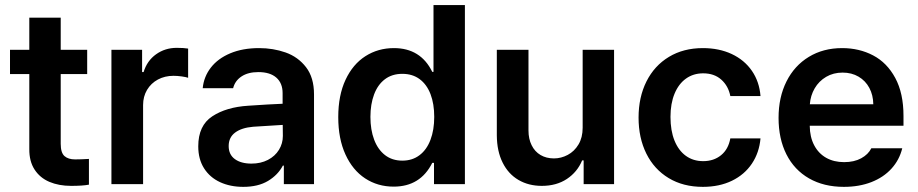

<svg xmlns="http://www.w3.org/2000/svg" viewBox="-20 -727 3624 758"><path d="M324.2 -434.6H219.7V-159.2Q219.7 -124 234.6 -110.8Q249.5 -97.7 276.4 -97.7Q299.8 -97.7 331.1 -99.6V2Q306.6 6.8 260.7 6.8Q212.4 6.8 175 -9Q137.7 -24.9 116.5 -57.6Q95.2 -90.3 95.7 -138.7V-434.6H19.5V-530.3H95.7V-657.2H219.7V-530.3H324.2Z M419.9 -530.3H541V-442.4H546.9Q560.5 -487.3 596.2 -512.7Q631.8 -538.1 677.7 -538.1Q705.1 -538.1 722.7 -535.2V-419.9Q714.4 -422.9 697.3 -425.3Q680.2 -427.7 665 -427.7Q630.9 -427.7 603.5 -413.1Q576.2 -398.4 560.5 -372.1Q544.9 -345.7 544.9 -312.5V0H419.9Z M960 -309.6Q1044.4 -315.4 1095.7 -317.4V-359.4Q1095.7 -398.9 1070.8 -420.7Q1045.9 -442.4 1000 -442.4Q959.5 -442.4 933.6 -425.3Q907.7 -408.2 900.4 -378.9H780.3Q784.7 -424.3 812.5 -460.2Q840.3 -496.1 889.2 -516.6Q938 -537.1 1002.9 -537.1Q1058.6 -537.1 1107.7 -519.8Q1156.7 -502.4 1188.2 -461.7Q1219.7 -420.9 1219.7 -354.5V0H1100.6V-73.2H1096.7Q1077.1 -36.1 1038.1 -12.7Q999 10.7 940.4 10.7Q889.2 10.7 848.9 -7.8Q808.6 -26.4 785.6 -62.5Q762.7 -98.6 762.7 -149.4Q762.7 -231.4 818.1 -267.8Q873.5 -304.2 960 -309.6ZM972.7 -81.1Q1009.3 -81.1 1037.6 -95.7Q1065.9 -110.4 1081.3 -135.5Q1096.7 -160.6 1096.7 -190.4L1096.2 -233.9L979.5 -226.6Q933.6 -222.7 908.2 -203.6Q882.8 -184.6 882.8 -150.4Q882.8 -116.7 907.2 -98.9Q931.6 -81.1 972.7 -81.1Z M1315.4 -264.6Q1315.4 -350.6 1344.2 -412.1Q1373 -473.6 1422.9 -505.4Q1472.7 -537.1 1535.2 -537.1Q1640.6 -537.1 1686.5 -443.4H1691.4V-707H1815.4V0H1693.4V-84H1686.5Q1639.6 9.8 1534.2 9.8Q1471.2 9.8 1421.6 -22.7Q1372.1 -55.2 1343.8 -117.2Q1315.4 -179.2 1315.4 -264.6ZM1694.3 -265.6Q1694.3 -316.9 1679.7 -355.2Q1665 -393.6 1636.7 -414.6Q1608.4 -435.5 1568.4 -435.5Q1527.8 -435.5 1499.5 -414.1Q1471.2 -392.6 1456.8 -354Q1442.4 -315.4 1442.4 -265.6Q1442.4 -214.8 1457 -175.8Q1471.7 -136.7 1500 -114.7Q1528.3 -92.8 1568.4 -92.8Q1607.9 -92.8 1636.2 -114.3Q1664.6 -135.7 1679.4 -174.8Q1694.3 -213.9 1694.3 -265.6Z M2280.3 -530.3H2404.3V0H2284.2V-93.8H2278.3Q2259.3 -47.9 2218 -20.5Q2176.8 6.8 2119.1 6.8Q2066.9 6.8 2026.9 -16.6Q1986.8 -40 1964.4 -85Q1941.9 -129.9 1941.4 -192.4V-530.3H2066.4V-211.9Q2066.4 -178.7 2078.9 -153.6Q2091.3 -128.4 2114 -115Q2136.7 -101.6 2167 -101.6Q2195.3 -101.6 2221.4 -115.5Q2247.6 -129.4 2263.9 -156.7Q2280.3 -184.1 2280.3 -222.7Z M2501 -262.7Q2501 -343.3 2532.2 -405.5Q2563.5 -467.8 2620.8 -502.4Q2678.2 -537.1 2754.9 -537.1Q2818.8 -537.1 2868.9 -513.7Q2918.9 -490.2 2948.5 -447.3Q2978 -404.3 2982.4 -347.7H2863.3Q2855.5 -387.7 2827.6 -412.6Q2799.8 -437.5 2755.9 -437.5Q2717.3 -437.5 2688.2 -416.7Q2659.2 -396 2643.1 -357.2Q2627 -318.4 2627 -265.6Q2627 -211.4 2642.8 -172.1Q2658.7 -132.8 2687.7 -111.8Q2716.8 -90.8 2755.9 -90.8Q2797.9 -90.8 2826.7 -114.3Q2855.5 -137.7 2863.3 -180.7H2982.4Q2977.5 -124.5 2948.5 -81.1Q2919.4 -37.6 2869.6 -13.4Q2819.8 10.7 2754.9 10.7Q2677.2 10.7 2619.9 -23.9Q2562.5 -58.6 2531.7 -120.6Q2501 -182.6 2501 -262.7Z M3053.7 -261.7Q3053.7 -343.3 3085 -405.5Q3116.2 -467.8 3173.1 -502.4Q3230 -537.1 3304.7 -537.1Q3372.1 -537.1 3427 -508.3Q3481.9 -479.5 3514.4 -419.2Q3546.9 -358.9 3546.9 -269.5V-230.5H3176.8Q3177.2 -186 3194.3 -153.6Q3211.4 -121.1 3241.7 -104Q3272 -86.9 3312.5 -86.9Q3352.1 -86.9 3379.9 -102.1Q3407.7 -117.2 3419.9 -141.6H3542Q3530.8 -95.7 3499.5 -61.3Q3468.3 -26.9 3420.2 -8.1Q3372.1 10.7 3311.5 10.7Q3232.4 10.7 3174.1 -22.7Q3115.7 -56.2 3084.7 -117.7Q3053.7 -179.2 3053.7 -261.7ZM3427.7 -315.4Q3427.2 -351.6 3412.1 -379.9Q3397 -408.2 3369.6 -424.3Q3342.3 -440.4 3306.6 -440.4Q3270 -440.4 3241.5 -423.6Q3212.9 -406.7 3196.3 -378.2Q3179.7 -349.6 3177.2 -315.4Z"/></svg>

Font: Pretendard JP SemiBold
Style: Regular
Weight: 600
Designer: Base glyphs from Inter by Rasmus Andersson; Hangeul glyphs from Noto Sans CJK(Source Han Sans) by Jang Soo-young and Kan
Foundry: Kil Hyung-jin
Version: Version 1.309